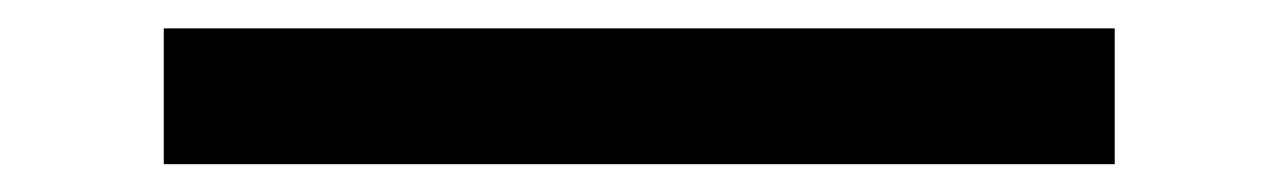

<svg xmlns="http://www.w3.org/2000/svg" viewBox="-20 -411 919 138"><path d="M97.7 -390.6H781.2V-293H97.7Z"/></svg>

Font: BabelStone Pigpen
Style: Regular
Weight: 400
Designer: Andrew West
Foundry: BabelStone
Version: Version 1.02 November 6, 2013